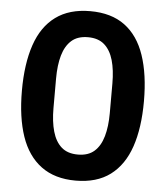

<svg xmlns="http://www.w3.org/2000/svg" viewBox="-52 -756 704 815"><g transform="rotate(5 300.0 -349.0)"><path d="M300 12Q211 12 153 -31Q95 -74 67.5 -154.5Q40 -235 40 -349Q40 -463 67.5 -544Q95 -625 153 -667.5Q211 -710 300 -710Q390 -710 447.5 -667.5Q505 -625 532.5 -544Q560 -463 560 -349Q560 -235 532.5 -154.5Q505 -74 447.5 -31Q390 12 300 12ZM300 -99Q344 -99 370 -122Q396 -145 408 -187Q420 -229 420 -286V-412Q420 -470 408 -511.5Q396 -553 370 -576Q344 -599 300 -599Q256 -599 230 -576Q204 -553 192 -511.5Q180 -470 180 -412V-286Q180 -229 192 -187Q204 -145 230 -122Q256 -99 300 -99Z"/></g></svg>

Font: IBM Plex Sans SemiBold
Style: Regular
Weight: 600
Designer: Mike Abbink, Paul van der Laan, Pieter van Rosmalen
Foundry: Bold Monday
Version: Version 3.201